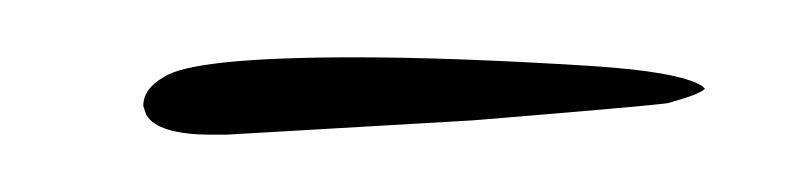

<svg xmlns="http://www.w3.org/2000/svg" viewBox="-20 -154 276 67"><path d="M54 -107Q35 -107 31 -114L30 -117Q30 -123 37 -127Q47 -134 104 -134Q138 -134 186 -131Q217 -129 225 -124L226 -123Q224 -121 213 -118Q206 -117 145 -112L59 -107Z"/></svg>

Font: Allison
Style: Regular
Weight: 400
Designer: Robert E. Leuschke
Foundry: Robert E. Leuschke
Version: Version 1.010; ttfautohint (v1.8.3)